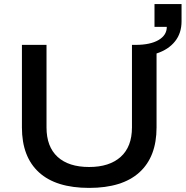

<svg xmlns="http://www.w3.org/2000/svg" viewBox="-20 -905 906 937"><path d="M415 12Q253 12 170 -64Q87 -140 87 -283V-686H207V-283Q207 -189 261 -139.5Q315 -90 415 -90Q514 -90 569 -139.5Q624 -189 624 -283V-686H642Q713 -686 753.5 -709.5Q794 -733 794 -774H734V-885H866V-801Q866 -743 834 -703Q802 -663 744 -644V-283Q744 -140 660.5 -64Q577 12 415 12Z"/></svg>

Font: Archivo SemiExpanded Medium
Style: Regular
Weight: 500
Width: 6
Designer: Hector Gatti
Foundry: Omnibus-Type
Version: Version 2.001; ttfautohint (v1.8.3)